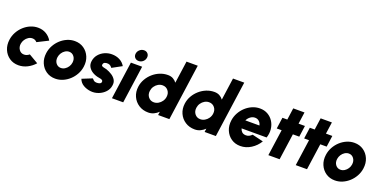

<svg xmlns="http://www.w3.org/2000/svg" viewBox="-20 -1571 4808 2404"><g transform="rotate(20 2384.0 -368.5)"><path d="M298 -164 422.5 -91Q381.5 -44 325.5 -15.5Q269.5 13 208 13Q139 13 87.2 -22.5Q35.5 -58 10.2 -117.8Q-15 -177.5 -5 -250Q2.5 -305 28.8 -352.8Q55 -400.5 94.5 -436.8Q134 -473 182.2 -493.5Q230.5 -514 282 -514Q343.5 -514 391.5 -485.5Q439.5 -457 467 -409L322 -336Q298 -364 261 -364Q232.5 -364 207.8 -348Q183 -332 166.2 -306Q149.5 -280 145 -250Q138.5 -206 162.5 -171.5Q186.5 -137 229 -137Q265.5 -137 298 -164Z M698 13Q629 13 577.2 -22.5Q525.5 -58 500.2 -117.8Q475 -177.5 485 -250Q492.5 -305 518.8 -352.8Q545 -400.5 584.5 -436.8Q624 -473 672.2 -493.5Q720.5 -514 772 -514Q841 -514 892.8 -478.5Q944.5 -443 970 -383Q995.5 -323 985 -250Q977.5 -195.5 951.2 -148Q925 -100.5 885.5 -64.2Q846 -28 798 -7.5Q750 13 698 13ZM719 -137Q747.5 -137 772.2 -152.5Q797 -168 814 -193.8Q831 -219.5 835 -250Q841.5 -297.5 816.5 -330.8Q791.5 -364 751 -364Q723 -364 698 -348.2Q673 -332.5 656.2 -306.5Q639.5 -280.5 635 -250Q628.5 -202 653.5 -169.5Q678.5 -137 719 -137Z M1172.5 9Q1116.5 3.5 1071.2 -23Q1026 -49.5 1008.5 -98L1142 -152Q1148.5 -144 1163.2 -130.5Q1178 -117 1207 -117Q1226.5 -117 1244.2 -123.8Q1262 -130.5 1264.5 -149Q1266.5 -163 1257.2 -170.2Q1248 -177.5 1234.2 -180.8Q1220.5 -184 1208 -186Q1164.5 -193 1126.8 -214.2Q1089 -235.5 1067.8 -269.8Q1046.5 -304 1053 -350Q1060.5 -401.5 1092 -439Q1123.5 -476.5 1169.2 -496.8Q1215 -517 1264.5 -517Q1323 -517 1369.2 -493Q1415.5 -469 1441.5 -424L1313.5 -354Q1306 -365.5 1292.2 -376.8Q1278.5 -388 1259.5 -390Q1233.5 -392.5 1215.2 -385Q1197 -377.5 1193.5 -354Q1191.5 -339.5 1204.5 -333Q1217.5 -326.5 1234.8 -323.5Q1252 -320.5 1262.5 -317Q1303.5 -303 1338.2 -280.5Q1373 -258 1391.8 -226Q1410.5 -194 1403 -151Q1396 -101 1360.8 -63Q1325.5 -25 1275.2 -5.5Q1225 14 1172.5 9Z M1522 -500H1672L1601.5 0H1451.5ZM1605 -552Q1573 -552 1554 -573.5Q1535 -595 1539.5 -627Q1544 -658.5 1569 -680.2Q1594 -702 1626 -702Q1657.5 -702 1676.2 -680.2Q1695 -658.5 1690.5 -627Q1686 -595 1661.8 -573.5Q1637.5 -552 1605 -552Z M2172 -750H2322L2216.5 0H2066.5L2073 -46Q2046.5 -20 2012.5 -3.5Q1978.5 13 1938 13Q1865.5 13 1810.8 -22.5Q1756 -58 1729 -117.8Q1702 -177.5 1712 -250Q1719.5 -304.5 1746.8 -352Q1774 -399.5 1815.2 -435.8Q1856.5 -472 1907 -492.5Q1957.5 -513 2012 -513Q2052.5 -513 2081.8 -496.8Q2111 -480.5 2130.5 -454ZM1960 -131Q1991 -131 2018.8 -147Q2046.5 -163 2065.5 -190Q2084.5 -217 2089 -250Q2096 -299.5 2068 -334.2Q2040 -369 1993.5 -369Q1962.5 -369 1935 -353Q1907.5 -337 1889 -310Q1870.5 -283 1866 -250Q1859 -200.5 1886.8 -165.8Q1914.5 -131 1960 -131Z M2791.5 -750H2941.5L2836 0H2686L2692.5 -46Q2666 -20 2632 -3.5Q2598 13 2557.5 13Q2485 13 2430.2 -22.5Q2375.5 -58 2348.5 -117.8Q2321.5 -177.5 2331.5 -250Q2339 -304.5 2366.2 -352Q2393.5 -399.5 2434.8 -435.8Q2476 -472 2526.5 -492.5Q2577 -513 2631.5 -513Q2672 -513 2701.2 -496.8Q2730.5 -480.5 2750 -454ZM2579.5 -131Q2610.5 -131 2638.2 -147Q2666 -163 2685 -190Q2704 -217 2708.5 -250Q2715.5 -299.5 2687.5 -334.2Q2659.5 -369 2613 -369Q2582 -369 2554.5 -353Q2527 -337 2508.5 -310Q2490 -283 2485.5 -250Q2478.5 -200.5 2506.2 -165.8Q2534 -131 2579.5 -131Z M3164 13Q3095 13 3043.2 -22.5Q2991.5 -58 2966.2 -118Q2941 -178 2951 -250.5Q2958.5 -305 2984.8 -352.8Q3011 -400.5 3050.5 -436.8Q3090 -473 3138.2 -493.5Q3186.5 -514 3238 -514Q3298 -514 3344 -487.8Q3390 -461.5 3418.2 -416.8Q3446.5 -372 3452.8 -316Q3459 -260 3439.5 -200.5H3106Q3113 -174 3131.5 -156Q3150 -138 3185 -137Q3207 -136.5 3227.2 -146.5Q3247.5 -156.5 3263.5 -173.5L3411.5 -138Q3372 -71.5 3305.5 -29.2Q3239 13 3164 13ZM3116 -310.5H3303.5Q3297 -343 3274.5 -363.5Q3252 -384 3219.5 -384Q3187.5 -384 3159.5 -363.5Q3131.5 -343 3116 -310.5Z M3820 -350H3735L3685.5 0H3535.5L3585 -350H3520L3541 -500H3606L3628 -657H3778L3756 -500H3841Z M4185 -350H4100L4050.5 0H3900.5L3950 -350H3885L3906 -500H3971L3993 -657H4143L4121 -500H4206Z M4424 13Q4355 13 4303.2 -22.5Q4251.5 -58 4226.2 -117.8Q4201 -177.5 4211 -250Q4218.5 -305 4244.8 -352.8Q4271 -400.5 4310.5 -436.8Q4350 -473 4398.2 -493.5Q4446.5 -514 4498 -514Q4567 -514 4618.8 -478.5Q4670.5 -443 4696 -383Q4721.5 -323 4711 -250Q4703.5 -195.5 4677.2 -148Q4651 -100.5 4611.5 -64.2Q4572 -28 4524 -7.5Q4476 13 4424 13ZM4445 -137Q4473.5 -137 4498.2 -152.5Q4523 -168 4540 -193.8Q4557 -219.5 4561 -250Q4567.5 -297.5 4542.5 -330.8Q4517.5 -364 4477 -364Q4449 -364 4424 -348.2Q4399 -332.5 4382.2 -306.5Q4365.5 -280.5 4361 -250Q4354.5 -202 4379.5 -169.5Q4404.5 -137 4445 -137Z"/></g></svg>

Font: Urbanist Black
Style: Italic
Weight: 900
Italic angle: -8°
Designer: Corey Hu
Foundry: Corey Hu
Version: Version 1.330; ttfautohint (v1.8.4.7-5d5b)